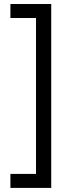

<svg xmlns="http://www.w3.org/2000/svg" viewBox="-20 -752 350 937"><path d="M230 165H30.8V96.7H155.8V-664.1H30.8V-732.4H230Z"/></svg>

Font: Schibsted Grotesk
Style: Regular
Weight: 400
Designer: Bakken & Baeck AS, Henrik Kongsvoll
Foundry: Schibsted ASA
Version: Version 1.100; ttfautohint (v1.8.4.7-5d5b);gftools[0.9.25]